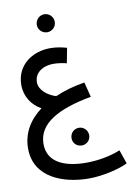

<svg xmlns="http://www.w3.org/2000/svg" viewBox="-109 -848 846 1188"><g transform="rotate(-10 313.5 -253.5)"><path d="M255 -665C286 -665 311 -690 311 -721C311 -752 286 -778 255 -778C223 -778 198 -752 198 -721C198 -690 223 -665 255 -665ZM352 271C442 271 549 244 597 219L567 132C507 157 428 172 352 172C233 172 111 137 111 12C111 -118 243 -187 450 -225L426 -319C357 -308 295 -290 240 -266C191 -281 137 -320 137 -371C137 -427 185 -466 258 -466C281 -466 312 -462 340 -455L358 -549C324 -559 288 -565 254 -565C142 -565 39 -496 39 -371C39 -299 79 -239 137 -208C58 -149 12 -71 12 23C12 210 198 271 352 271ZM344 62C374 62 399 38 399 7C399 -24 374 -49 344 -49C312 -49 288 -24 288 7C288 38 312 62 344 62Z"/></g></svg>

Font: Noto Sans Arabic UI Md
Style: Regular
Weight: 500
Designer: Monotype Design Team, Nadine Chahine and Nizar Qandah
Foundry: Monotype Imaging Inc.
Version: Version 2.010